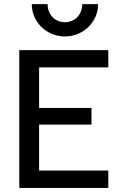

<svg xmlns="http://www.w3.org/2000/svg" viewBox="-20 -927 623 947"><path d="M514.2 -679.7H75.2V0H514.2V-85.9H172.9V-312.5H431.2V-394.5H172.9V-594.7H514.2ZM136.7 -906.7C136.7 -818.4 210 -747.1 300.3 -747.1C390.6 -747.1 463.9 -818.4 463.9 -906.7H385.7C385.7 -853.5 347.7 -817.4 300.3 -817.4C252.9 -817.4 214.8 -853.5 214.8 -906.7Z"/></svg>

Font: Inder
Style: Regular
Weight: 400
Designer: Irina Smirnova
Foundry: Irina Smirnova
Version: Version 1.001